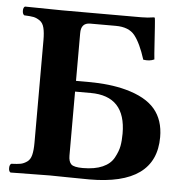

<svg xmlns="http://www.w3.org/2000/svg" viewBox="-49 -698 747 748"><g transform="rotate(5 324.5 -323.5)"><path d="M438 -358.9Q516.1 -337.9 552 -295.4Q587.9 -252.9 587.9 -186Q587.9 2 327.1 2Q293.9 2 241.9 1Q189.9 0 172.9 0L19 2Q12.2 -2 12.2 -14.9Q12.2 -27.8 19 -32.2Q43.9 -33.2 55.9 -35.6Q67.9 -38.1 80.3 -46.6Q92.8 -55.2 97.4 -73.5Q102.1 -91.8 102.1 -122.1V-522.9Q102.1 -552.7 97.4 -571.3Q92.8 -589.8 80.3 -598.4Q67.9 -606.9 55.9 -609.4Q43.9 -611.8 19 -612.8Q12.2 -617.7 12.2 -630.4Q12.2 -643.1 19 -647Q124 -645 164.1 -645H474.1Q500 -645 522.9 -648.9Q526.9 -648.9 526.9 -646Q527.8 -643.1 530 -612.1Q532.2 -581.1 534.7 -542Q537.1 -502.9 539.1 -485.8Q521 -477.1 496.1 -481Q476.1 -543.9 452.6 -573.5Q429.2 -603 377.9 -603H277.8Q241.7 -603 242.2 -562V-376H288.1Q375 -376 438 -358.9ZM242.2 -334V-84Q242.2 -60.1 252.7 -50Q263.2 -40 297.9 -40Q344.7 -40 375.2 -53.5Q405.8 -66.9 419.4 -92Q433.1 -117.2 437 -138.2Q440.9 -159.2 440.9 -187Q440.9 -334 303.2 -334Z"/></g></svg>

Font: Linux Libertine
Style: Bold
Weight: 700
Designer: Philipp H. Poll
Foundry: Philipp H. Poll
Version: Version 5.0.3